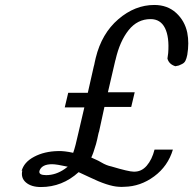

<svg xmlns="http://www.w3.org/2000/svg" viewBox="-20 -745 779 774"><path d="M70 -58 67 -55Q76 -91 117.5 -113Q159 -135 214 -136Q239 -137 275 -129Q284 -154 296 -209L320 -312H241L255 -371H334L358 -477Q360 -483 362 -494.5Q364 -506 366 -512Q390 -610 457 -667.5Q524 -725 602 -725Q655 -725 690 -693Q725 -661 735 -613Q743 -572 735 -524Q732 -509 727.5 -500Q723 -491 713 -486.5Q703 -482 701 -481Q699 -480 687 -478Q661 -486 655 -509Q657 -523 658 -531Q663 -596 645 -632Q627 -668 587 -668Q534 -668 498.5 -623.5Q463 -579 446 -505Q446 -503 445 -502L415 -373H523L509 -314H401L379 -213Q378 -212 377 -207Q376 -202 375 -198Q373 -187 372 -184L367 -164Q356 -126 348 -110L370 -100Q377 -97 388 -90.5Q399 -84 409 -80Q419 -76 429 -74Q499 -53 519 -53Q550 -52 571.5 -77Q593 -102 603 -142H677Q657 -75 601.5 -34Q546 7 481 8Q469 9 459 8Q416 6 340 -31L297 -51Q231 9 145 9Q106 9 84.5 -9.5Q63 -28 70 -58ZM139 -56Q137 -47 144 -43Q151 -39 166 -39Q205 -39 241 -64L253 -73Q208 -83 190 -83Q148 -83 139 -56Z"/></svg>

Font: Coval
Style: Light Italic
Weight: 300
Foundry: Context Ltd
Version: Version 001.000